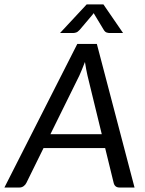

<svg xmlns="http://www.w3.org/2000/svg" viewBox="-49 -838 648 858"><path d="M0 0ZM552.2 0H485.8Q474.1 0 467.8 -5.4Q461.4 -10.7 459 -20.5L420.9 -176.3H145.5L68.8 -20.5Q64.9 -12.2 56.6 -6.1Q48.3 0 37.6 0H-29.3L296.4 -641.6H383.8ZM176.3 -238.3H405.8L341.8 -501Q339.4 -512.7 336.2 -528.1Q333 -543.5 330.6 -561Q323.7 -543.5 317.4 -527.8Q311 -512.2 305.7 -500.5ZM501 -690.4H440.9Q435.5 -690.4 428 -692.6Q420.4 -694.8 414.6 -704.6L374.5 -771L369.6 -779.3L363.3 -771L307.1 -704.6Q298.3 -694.8 290.5 -692.6Q282.7 -690.4 277.3 -690.4H219.2L338.4 -818.4H413.1Z"/></svg>

Font: Carlito
Style: Italic
Weight: 400
Italic angle: -7°
Designer: Lukasz Dziedzic
Foundry: tyPoland Lukasz Dziedzic
Version: Version 1.104